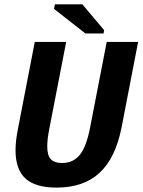

<svg xmlns="http://www.w3.org/2000/svg" viewBox="-20 -851 654 881"><path d="M239.3 9.8Q142.1 9.8 96.7 -32Q51.3 -73.7 51.3 -161.1Q51.3 -204.1 62 -257.8L139.6 -658.7H283.7L206.1 -259.3Q196.8 -212.9 196.8 -179.2Q196.8 -137.7 213.4 -120.4Q230 -103 265.1 -103Q315.4 -103 345.7 -139.9Q376 -176.8 393.1 -264.2L469.7 -658.7H613.8L537.6 -265.1Q509.8 -125.5 436.8 -57.9Q363.8 9.8 239.3 9.8ZM372.1 -697.3 228 -810.1 231.9 -831.1H357.9L458 -712.4L455.1 -697.3Z"/></svg>

Font: Cousine
Style: Bold Italic
Weight: 700
Italic angle: -12°
Monospace: yes
Designer: Steve Matteson
Foundry: Ascender Corporation
Version: Version 1.20